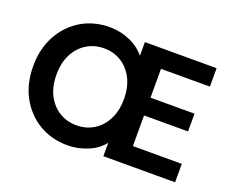

<svg xmlns="http://www.w3.org/2000/svg" viewBox="-116 -903 1330 1107"><g transform="rotate(20 548.5 -350.0)"><path d="M386 12Q288 12 211 -34Q134 -80 89.5 -161.5Q45 -243 45 -350Q45 -457 89.5 -538.5Q134 -620 210.5 -666Q287 -712 385 -712Q448 -712 507 -687Q566 -662 603 -616V-700H1043V-587H743V-410H1013V-301H743V-113H1043V0H603V-82Q567 -36 507 -12Q447 12 386 12ZM395 -114Q454 -114 500.5 -142.5Q547 -171 574.5 -224Q602 -277 602 -350Q602 -423 574.5 -476Q547 -529 500.5 -557.5Q454 -586 395 -586Q337 -586 290 -557.5Q243 -529 215.5 -476Q188 -423 188 -350Q188 -277 215.5 -224Q243 -171 290 -142.5Q337 -114 395 -114Z"/></g></svg>

Font: DM Sans ExtraBold
Style: Regular
Weight: 800
Designer: Colophon Foundry, Jonny Pinhorn
Foundry: Colophon Foundry
Version: Version 4.004; ttfautohint (v1.8.4.7-5d5b)